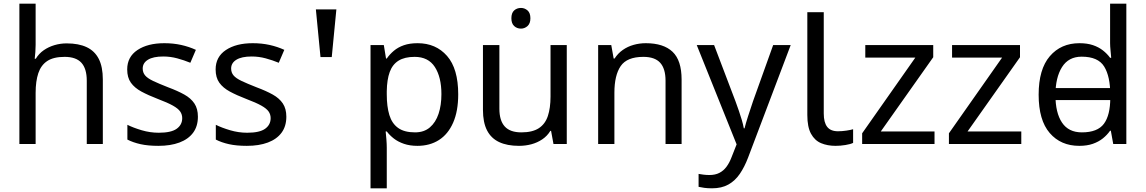

<svg xmlns="http://www.w3.org/2000/svg" viewBox="-20 -780 6206 1040"><path d="M173 -537Q173 -518 171.5 -498Q170 -478 168 -462H174Q191 -490 217 -508Q243 -526 275 -535.5Q307 -545 341 -545Q406 -545 449.5 -524.5Q493 -504 515 -461Q537 -418 537 -349V0H450V-343Q450 -408 421 -440Q392 -472 330 -472Q270 -472 236 -449.5Q202 -427 187.5 -383.5Q173 -340 173 -277V0H85V-760H173Z M1052 -148Q1052 -96 1026 -61Q1000 -26 952 -8Q904 10 838 10Q782 10 741.5 1Q701 -8 670 -24V-104Q702 -88 747.5 -74.5Q793 -61 840 -61Q907 -61 937 -82.5Q967 -104 967 -140Q967 -160 956 -176Q945 -192 916.5 -208Q888 -224 835 -244Q783 -264 746 -284Q709 -304 689 -332Q669 -360 669 -404Q669 -472 724.5 -509Q780 -546 870 -546Q919 -546 961.5 -536.5Q1004 -527 1041 -510L1011 -440Q977 -454 940 -464Q903 -474 864 -474Q810 -474 781.5 -456.5Q753 -439 753 -409Q753 -387 766 -371.5Q779 -356 809.5 -341.5Q840 -327 891 -307Q942 -288 978 -268Q1014 -248 1033 -219.5Q1052 -191 1052 -148Z M1531 -148Q1531 -96 1505 -61Q1479 -26 1431 -8Q1383 10 1317 10Q1261 10 1220.5 1Q1180 -8 1149 -24V-104Q1181 -88 1226.5 -74.5Q1272 -61 1319 -61Q1386 -61 1416 -82.5Q1446 -104 1446 -140Q1446 -160 1435 -176Q1424 -192 1395.5 -208Q1367 -224 1314 -244Q1262 -264 1225 -284Q1188 -304 1168 -332Q1148 -360 1148 -404Q1148 -472 1203.5 -509Q1259 -546 1349 -546Q1398 -546 1440.5 -536.5Q1483 -527 1520 -510L1490 -440Q1456 -454 1419 -464Q1382 -474 1343 -474Q1289 -474 1260.5 -456.5Q1232 -439 1232 -409Q1232 -387 1245 -371.5Q1258 -356 1288.5 -341.5Q1319 -327 1370 -307Q1421 -288 1457 -268Q1493 -248 1512 -219.5Q1531 -191 1531 -148Z M1716 -471 1691 -729H1802L1777 -471Z M2242 -546Q2341 -546 2401.5 -477Q2462 -408 2462 -269Q2462 -178 2434.5 -115.5Q2407 -53 2357.5 -21.5Q2308 10 2241 10Q2200 10 2168 -1Q2136 -12 2113.5 -29.5Q2091 -47 2075 -68H2069Q2071 -51 2073 -25Q2075 1 2075 20V240H1987V-536H2059L2071 -463H2075Q2091 -486 2113.5 -505Q2136 -524 2167.5 -535Q2199 -546 2242 -546ZM2226 -472Q2172 -472 2139 -451.5Q2106 -431 2091 -390Q2076 -349 2075 -286V-269Q2075 -203 2089 -157Q2103 -111 2136.5 -87Q2170 -63 2228 -63Q2277 -63 2308.5 -90Q2340 -117 2355.5 -163.5Q2371 -210 2371 -270Q2371 -362 2335.5 -417Q2300 -472 2226 -472Z M2802 -737Q2822 -737 2837.5 -723.5Q2853 -710 2853 -681Q2853 -653 2837.5 -639Q2822 -625 2802 -625Q2780 -625 2765 -639Q2750 -653 2750 -681Q2750 -710 2765 -723.5Q2780 -737 2802 -737ZM3050 -536V0H2978L2965 -71H2961Q2944 -43 2917 -25Q2890 -7 2858 1.5Q2826 10 2791 10Q2727 10 2683.5 -10.5Q2640 -31 2618 -74Q2596 -117 2596 -185V-536H2685V-191Q2685 -127 2714 -95Q2743 -63 2804 -63Q2864 -63 2898.5 -85.5Q2933 -108 2947.5 -151.5Q2962 -195 2962 -257V-536Z M3478 -546Q3574 -546 3623 -499.5Q3672 -453 3672 -349V0H3585V-343Q3585 -408 3556 -440Q3527 -472 3465 -472Q3376 -472 3342 -422Q3308 -372 3308 -278V0H3220V-536H3291L3304 -463H3309Q3327 -491 3353.5 -509.5Q3380 -528 3412 -537Q3444 -546 3478 -546Z M3754 -536H3848L3964 -231Q3974 -204 3982.5 -179Q3991 -154 3998 -130.5Q4005 -107 4009 -85H4013Q4019 -110 4032 -150.5Q4045 -191 4059 -232L4168 -536H4263L4032 74Q4013 124 3987.5 161.5Q3962 199 3925.5 219.5Q3889 240 3837 240Q3813 240 3795 237.5Q3777 235 3764 232V162Q3775 164 3790.5 166Q3806 168 3823 168Q3854 168 3876.5 156.5Q3899 145 3915 123.5Q3931 102 3942 73L3970 2Z M4506 10Q4462 10 4427.5 -4.5Q4393 -19 4373 -55.5Q4353 -92 4353 -157V-714H4442V-165Q4442 -117 4460.5 -93Q4479 -69 4519 -69Q4541 -69 4564.5 -72.5Q4588 -76 4601 -80V-6Q4587 1 4559.5 5.5Q4532 10 4506 10Z M5042 0H4650V-58L4938 -468H4667V-536H5035V-470L4751 -68H5042Z M5512 0H5120V-58L5408 -468H5137V-536H5505V-470L5221 -68H5512Z M5655 -238V-303H6031V-238ZM5826 10Q5726 10 5666 -59.5Q5606 -129 5606 -267Q5606 -405 5666.5 -475.5Q5727 -546 5827 -546Q5869 -546 5900 -535.5Q5931 -525 5954 -507Q5977 -489 5993 -467H5999Q5998 -480 5995.5 -505.5Q5993 -531 5993 -546V-760H6081V0H6010L5997 -72H5993Q5977 -49 5954 -30.5Q5931 -12 5899.5 -1Q5868 10 5826 10ZM5840 -63Q5925 -63 5959.5 -109.5Q5994 -156 5994 -250V-266Q5994 -366 5961 -419.5Q5928 -473 5839 -473Q5768 -473 5732.5 -416.5Q5697 -360 5697 -265Q5697 -169 5732.5 -116Q5768 -63 5840 -63Z"/></svg>

Font: hexusinhala05
Style: Book
Weight: 400
Designer: Jelle Bosma - Monotype Design Team
Foundry: Monotype Imaging Inc.
Version: Version 2.003